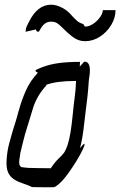

<svg xmlns="http://www.w3.org/2000/svg" viewBox="-20 -774 511 816"><path d="M183 22Q163 22 140 21.5Q117 21 116 21Q100 13 78.5 6Q57 -1 41 -11Q23 -22 14.5 -41Q6 -60 8 -93Q10 -131 20 -168Q30 -205 35 -221Q48 -260 59.5 -303Q71 -346 89.5 -388Q108 -430 141 -465Q128 -471 131.5 -475Q135 -479 161 -489Q193 -501 230.5 -506Q268 -511 318 -511H320L319 -491L338 -512H339Q362 -512 362 -475Q362 -462 360 -450.5Q358 -439 357 -425Q355 -391 351 -357.5Q347 -324 343 -292Q340 -268 335 -225.5Q330 -183 320 -144Q337 -166 339 -162Q341 -158 331.5 -138Q322 -118 305 -90Q288 -62 268 -34.5Q248 -7 228 10Q215 21 208.5 21.5Q202 22 183 22ZM190 -59H196Q213 -85 229.5 -100.5Q246 -116 253 -126Q261 -139 267.5 -158.5Q274 -178 279.5 -210.5Q285 -243 290 -295Q293 -328 297.5 -361Q302 -394 303 -425V-430Q219 -430 175 -413L177 -412H178Q137 -368 120.5 -315Q104 -262 86 -202Q81 -181 73 -151.5Q65 -122 62 -93Q61 -80 62.5 -74.5Q64 -69 70 -64Q72 -64 85 -62Q98 -60 122 -60Q123 -60 146.5 -59.5Q170 -59 190 -59ZM342 -599Q337 -599 332.5 -599.5Q328 -600 323 -601Q304 -605 284 -621Q264 -637 247.5 -654Q231 -671 220 -677Q210 -682 197 -682Q168 -682 151 -649Q145 -636 139 -639.5Q133 -643 133 -649L89 -639Q89 -654 95.5 -666Q102 -678 103 -681Q139 -754 197 -754Q221 -754 246 -740Q265 -730 278 -715.5Q291 -701 304 -688.5Q317 -676 334 -672Q335 -671 337.5 -666Q340 -661 342 -661Q359 -661 376.5 -673Q394 -685 405.5 -701.5Q417 -718 417 -731H471Q471 -698 452.5 -667.5Q434 -637 404.5 -618Q375 -599 342 -599Z"/></svg>

Font: Syne Tactile
Style: Regular
Weight: 400
Designer: Lucas Descroix
Foundry: Bonjour Monde
Version: Version 2.100; ttfautohint (v1.8.3)